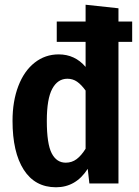

<svg xmlns="http://www.w3.org/2000/svg" viewBox="-20 -776 589 812"><path d="M539 -685V-599H481V0H358L351 -62Q301 16 217 16Q128 16 80.5 -58Q33 -132 33 -265Q33 -348 57.5 -412Q82 -476 126.5 -511Q171 -546 228 -546Q297 -546 342 -493V-599H220V-685H342V-756L481 -741V-685ZM342 -147V-393Q324 -418 306 -430.5Q288 -443 265 -443Q224 -443 201 -400.5Q178 -358 178 -265Q178 -168 198.5 -128Q219 -88 258 -88Q284 -88 304 -103Q324 -118 342 -147Z"/></svg>

Font: Fira Sans Condensed SemiBold
Style: Regular
Weight: 600
Width: 3
Designer: bBox Type GmbH & Carrois Corporate GbR & Edenspiekermann AG
Foundry: bBox Type GmbH & Carrois Corporate GbR & Edenspiekermann AG
Version: Version 4.301